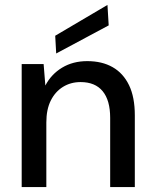

<svg xmlns="http://www.w3.org/2000/svg" viewBox="-20 -759 626 779"><path d="M68 0V-499H157L164 -412Q188 -458 232 -484.5Q276 -511 334 -511Q394 -511 437 -486.5Q480 -462 503.5 -413.5Q527 -365 527 -291V0H427V-281Q427 -352 396.5 -389Q366 -426 307 -426Q267 -426 235.5 -406.5Q204 -387 186 -351Q168 -315 168 -262V0ZM208 -542 204 -614 416 -739 421 -656Z"/></svg>

Font: DM Sans 20pt Medium
Style: Regular
Weight: 500
Version: Version 4.004;gftools[0.9.30]